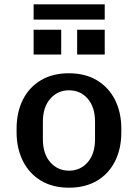

<svg xmlns="http://www.w3.org/2000/svg" viewBox="-20 -861 640 891"><path d="M300 10Q224 10 169.5 -23Q115 -56 86 -114.5Q57 -173 57 -247V-264Q57 -340 86 -398Q115 -456 169.5 -488.5Q224 -521 299 -521Q376 -521 430.5 -488Q485 -455 514 -397Q543 -339 543 -264V-247Q543 -171 514 -113Q485 -55 430.5 -22.5Q376 10 300 10ZM300 -69Q353 -69 387 -108Q421 -147 421 -215V-296Q421 -364 387 -403Q353 -442 300 -442Q248 -442 213.5 -403Q179 -364 179 -296V-215Q179 -147 213.5 -108Q248 -69 300 -69ZM136 -770V-841H466V-770ZM466 -608H338V-723H466ZM264 -608H136V-723H264Z"/></svg>

Font: Chivo Mono Medium
Style: Regular
Weight: 500
Monospace: yes
Designer: Hector Gatti
Foundry: Omnibus-Type
Version: Version 1.008